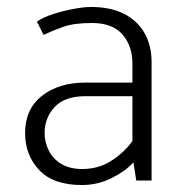

<svg xmlns="http://www.w3.org/2000/svg" viewBox="-20 -518 519 551"><path d="M108 -136Q108 -180 137 -211Q166 -242 226 -242H360V-113Q336 -80 299.5 -56.5Q263 -33 216 -33Q180 -33 156 -47.5Q132 -62 120 -86Q108 -110 108 -136ZM105 -418Q133 -431 163 -441.5Q193 -452 244 -452Q303 -452 331.5 -419Q360 -386 360 -336V-281H225Q149 -281 100.5 -243Q52 -205 52 -136Q52 -73 92.5 -30Q133 13 215 13Q260 13 299.5 -6.5Q339 -26 363 -52L371 0H415V-340Q415 -388 394.5 -423.5Q374 -459 335.5 -478.5Q297 -498 241 -498Q221 -498 191.5 -492.5Q162 -487 133.5 -478Q105 -469 86 -456Z"/></svg>

Font: Catamaran ExtraLight
Style: Regular
Weight: 250
Designer: Pria Ravichandran
Version: Version 2.000